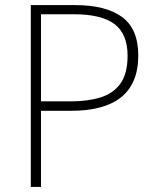

<svg xmlns="http://www.w3.org/2000/svg" viewBox="-20 -734 618 754"><path d="M275 -714Q395 -714 459 -667.5Q523 -621 523 -516Q523 -459 505 -417.5Q487 -376 453 -350Q419 -324 370.5 -311.5Q322 -299 262 -299H141V0H101V-714ZM271 -678H141V-336H259Q325 -336 375 -351.5Q425 -367 453 -406Q481 -445 481 -515Q481 -601 429.5 -639.5Q378 -678 271 -678Z"/></svg>

Font: Noto Sans Hebrew Thin ExtraLight
Style: Regular
Weight: 250
Version: Version 3.001